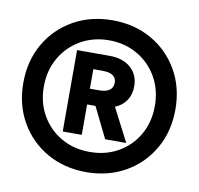

<svg xmlns="http://www.w3.org/2000/svg" viewBox="-69 -864 754 728"><g transform="rotate(10 308.0 -500.0)"><path d="M308.1 -207Q223.6 -207 157.2 -244.9Q90.8 -282.7 53 -348.9Q15.1 -415 15.1 -499.5Q15.1 -584 53 -649.9Q90.8 -715.8 157.2 -753.7Q223.6 -791.5 308.1 -791.5Q392.6 -791.5 458.7 -753.7Q524.9 -715.8 562.7 -649.9Q600.6 -584 600.6 -499.5Q600.6 -415 562.7 -348.9Q524.9 -282.7 458.7 -244.9Q392.6 -207 308.1 -207ZM308.1 -284.7Q369.6 -284.7 418 -312.5Q466.3 -340.3 493.9 -388.7Q521.5 -437 521.5 -499Q521.5 -561 493.7 -609.6Q465.8 -658.2 417.5 -686.3Q369.1 -714.4 308.1 -714.4Q247.1 -714.4 198.5 -686.3Q149.9 -658.2 122.1 -609.6Q94.2 -561 94.2 -499Q94.2 -437 122.1 -388.7Q149.9 -340.3 198.2 -312.5Q246.6 -284.7 308.1 -284.7ZM439 -342.3H357.9L299.8 -460.4H267.6V-343.3H194.3V-656.7H319.8Q371.1 -656.7 401.4 -629.9Q431.6 -603 431.6 -558.6Q431.6 -526.9 416 -503.9Q400.4 -481 373 -470.2ZM267.6 -521H303.2Q329.1 -521 342.8 -530.8Q356.4 -540.5 356.4 -559.6Q356.4 -577.6 343 -586.9Q329.6 -596.2 303.2 -596.2H267.6Z"/></g></svg>

Font: Kumbh Sans ExtraBold
Style: Regular
Weight: 800
Version: Version 1.005